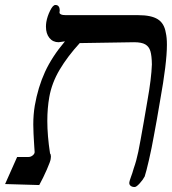

<svg xmlns="http://www.w3.org/2000/svg" viewBox="-52 -741 692 773"><path d="M567 -191.5Q559 -146 547.8 -97.2Q536.5 -48.5 530.5 -30.5Q523.5 -17 510.2 -2.5Q497 12 490 12Q479.5 12 473.2 6.5Q467 1 469 -8.5Q469.5 -12.5 475.5 -29.5Q477 -34 480.8 -44.5Q484.5 -55 486.5 -63.5Q497 -92.5 504.8 -130.2Q512.5 -168 527 -251Q530 -268.5 541.5 -335.5Q557.5 -424.5 559.5 -481.5Q559 -516.5 553.5 -535Q548 -553.5 533 -562.2Q518 -571 488 -571L269 -567.5Q220 -514 188.2 -460.5Q156.5 -407 146.5 -350.5Q138.5 -305.5 138.5 -254Q138.5 -195 149.5 -123Q153 -119.5 153 -110.5Q153 -108.5 152 -100.5Q151 -91.5 136.5 -58.2Q122 -25 106 4L-31.5 0L17 -109H63Q71.5 -109 79.2 -115Q87 -121 87.5 -128.5L86 -150.5L84.5 -175.5Q84 -183 83 -203Q82 -223 82 -239.5Q82 -279.5 88 -315.5Q101 -390 129.2 -451.5Q157.5 -513 209.5 -574.5L184 -571Q161 -571 147 -588.2Q133 -605.5 133 -633.5Q133 -643 134.5 -652.5Q138.5 -675.5 149.8 -698.2Q161 -721 171 -721Q180 -721 184.2 -715Q188.5 -709 188.5 -700Q188.5 -697.5 188 -695.2Q187.5 -693 187.5 -690.5Q187.5 -686 193.8 -683Q200 -680 213.5 -680H504.5Q557 -680 583.2 -663.5Q609.5 -647 615.5 -609Q620 -590.5 620 -560.5Q620 -487.5 592.5 -335.5Q578.5 -251.5 567 -191.5Z"/></svg>

Font: JuliaMono BoldItalic
Style: Regular
Weight: 700
Italic angle: -9°
Monospace: yes
Designer: cormullion
Foundry: corm
Version: Version 0.049; ttfautohint (v1.8.4)